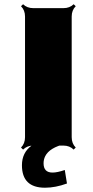

<svg xmlns="http://www.w3.org/2000/svg" viewBox="-20 -690 439 910"><path d="M280.3 0H138.2Q108.4 0 89.4 19L79.6 9.3Q98.6 -9.8 98.6 -39.6V-611.8Q98.6 -641.6 79.6 -660.6L89.4 -669.9Q107.9 -651.4 138.2 -651.4H280.3Q310.5 -651.4 329.1 -669.9L338.9 -660.6Q319.8 -641.6 319.8 -611.8V-39.6Q319.8 -9.8 338.9 9.3L329.1 19Q310.1 0 280.3 0ZM290 -45.9V-8.3Q214.4 9.8 194.3 50.3Q186.5 65.9 186.5 84Q186.5 127.9 229 127.9Q251.5 127.9 287.1 115.7L297.4 179.7Q242.7 199.7 193.4 199.7Q84 199.7 84 93.3Q84 33.2 130.1 -0.2Q176.3 -33.7 290 -45.9Z"/></svg>

Font: Nosifer Caps
Style: Regular
Weight: 800
Version: Version 001.002